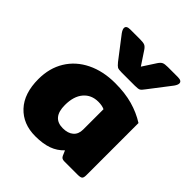

<svg xmlns="http://www.w3.org/2000/svg" viewBox="-211 -892 1040 1040"><g transform="rotate(45 309.0 -371.5)"><path d="M263 -586 167 -711Q155 -728 155 -739Q155 -758 185 -758H262Q286 -758 296.5 -753Q307 -748 317 -733L368 -656L418 -733Q428 -748 438.5 -753Q449 -758 473 -758H550Q580 -758 580 -739Q580 -728 568 -711L472 -586Q460 -569 451.5 -564.5Q443 -560 418 -560H317Q293 -560 285 -564.5Q277 -569 263 -586ZM23 -216Q23 -300 61.5 -363Q100 -426 170.5 -460.5Q241 -495 333 -495Q409 -495 467.5 -478.5Q526 -462 575 -431V-31Q575 -12 568 -6Q561 0 540 0H438Q427 0 421 -3.5Q415 -7 411 -15L398 -45Q369 -14 328.5 0.5Q288 15 230 15Q136 15 79.5 -45.5Q23 -106 23 -216ZM388 -194V-350Q369 -359 340 -359Q287 -359 255.5 -322Q224 -285 224 -218Q224 -121 305 -121Q344 -121 366 -140Q388 -159 388 -194Z"/></g></svg>

Font: Mitr SemiBold
Style: Regular
Weight: 600
Designer: Thanarat Vachiruckul
Foundry: Cadson Demak
Version: Version 1.003